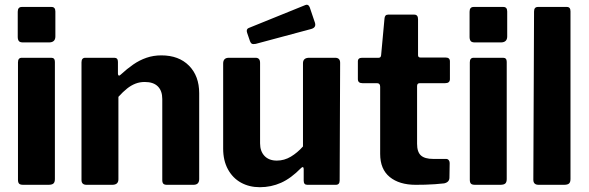

<svg xmlns="http://www.w3.org/2000/svg" viewBox="-20 -771 2456 801"><path d="M209 -24Q209 -11 203 -5.5Q197 0 182 0H77Q64 0 59.5 -5Q55 -10 55 -21V-511Q55 -530 71 -530H194Q209 -530 209 -513ZM211 -619Q211 -594 184 -594H76Q63 -594 58.5 -600Q54 -606 54 -617V-722Q54 -742 71 -742H195Q211 -742 211 -723Z M341 0Q320 0 320 -20V-511Q320 -530 336 -530H457Q472 -530 472 -513V-464Q472 -458 475 -456Q478 -454 484 -460Q510 -484 536 -502Q562 -520 591 -530Q620 -540 653 -540Q726 -540 768.5 -497Q811 -454 811 -382V-24Q811 0 787 0H676Q666 0 661.5 -4.5Q657 -9 657 -20V-358Q657 -392 638.5 -410.5Q620 -429 584 -429Q563 -429 545 -422Q527 -415 510 -401.5Q493 -388 474 -367V-23Q474 0 448 0H341Z M1135 -101Q1166 -101 1193.5 -117.5Q1221 -134 1244 -160V-507Q1244 -530 1270 -530H1378Q1399 -530 1399 -509L1397 -18Q1397 0 1381 0H1262Q1247 0 1247 -17V-66Q1247 -72 1244 -73.5Q1241 -75 1236 -70Q1194 -27 1152.5 -8.5Q1111 10 1064 10Q1020 10 985.5 -9Q951 -28 931 -64.5Q911 -101 911 -151V-506Q911 -530 935 -530H1046Q1065 -530 1065 -509V-173Q1065 -140 1083.5 -120.5Q1102 -101 1135 -101ZM1272 -741 1294 -676Q1300 -656 1278 -650L1047 -588Q1036 -586 1031 -588.5Q1026 -591 1023 -599L1011 -634Q1006 -649 1017 -654L1254 -750Q1266 -755 1272 -741Z M1731 -424Q1720 -424 1720 -412V-171Q1720 -137 1736 -122.5Q1752 -108 1787 -108H1841Q1848 -108 1852 -103Q1856 -98 1856 -91L1855 -30Q1855 -11 1833 -6Q1815 -4 1794.5 -2.5Q1774 -1 1753.5 -0.5Q1733 0 1714 0Q1646 0 1606 -32.5Q1566 -65 1566 -129V-409Q1566 -424 1553 -424H1492Q1473 -424 1473 -441V-515Q1473 -530 1491 -530H1560Q1569 -530 1570 -541L1584 -693Q1585 -710 1599 -710H1708Q1724 -710 1724 -691V-541Q1724 -531 1734 -531H1839Q1857 -531 1857 -515V-441Q1857 -424 1837 -424Z M2094 -24Q2094 -11 2088 -5.5Q2082 0 2067 0H1962Q1949 0 1944.5 -5Q1940 -10 1940 -21V-511Q1940 -530 1956 -530H2079Q2094 -530 2094 -513ZM2096 -619Q2096 -594 2069 -594H1961Q1948 -594 1943.5 -600Q1939 -606 1939 -617V-722Q1939 -742 1956 -742H2080Q2096 -742 2096 -723Z M2360 -24Q2360 -11 2354 -5.5Q2348 0 2333 0H2227Q2205 0 2205 -21L2208 -723Q2208 -742 2224 -742H2345Q2360 -742 2360 -724Z"/></svg>

Font: Libre Franklin Thin
Style: Bold
Weight: 700
Version: Version 3.000